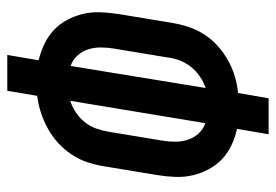

<svg xmlns="http://www.w3.org/2000/svg" viewBox="-138 -638 775 540"><g transform="rotate(-90 250.0 -367.5)"><path d="M143 0 158 -89Q134 -94 112 -104.5Q90 -115 73 -131Q56 -147 44.5 -168.5Q33 -190 27.5 -213.5Q22 -237 23 -262.5Q24 -288 28 -313L53 -464Q57 -488 64.5 -510.5Q72 -533 86 -554Q100 -575 118.5 -592Q137 -609 159 -621Q181 -633 204 -640.5Q227 -648 251 -651L265 -735H366L351 -647Q375 -641 397 -630.5Q419 -620 436 -604Q453 -588 464.5 -566.5Q476 -545 481.5 -521.5Q487 -498 486 -472.5Q485 -447 481 -422L456 -271Q452 -247 444.5 -224.5Q437 -202 423.5 -181Q410 -160 391 -143Q372 -126 350.5 -114Q329 -102 305.5 -95Q282 -88 259 -86L244 0ZM174 -178 237 -558Q219 -552 203.5 -541.5Q188 -531 176.5 -516.5Q165 -502 159 -485Q153 -468 150 -450L125 -299Q122 -281 122 -262.5Q122 -244 127.5 -227Q133 -210 145 -197Q157 -184 174 -178ZM273 -177Q290 -183 305.5 -193.5Q321 -204 332.5 -218.5Q344 -233 350.5 -250Q357 -267 359 -285L384 -436Q387 -454 387 -472.5Q387 -491 381.5 -508Q376 -525 364 -538Q352 -551 335 -557Z"/></g></svg>

Font: Iosevka Curly Semibold Oblique
Style: Regular
Weight: 600
Italic angle: -9°
Monospace: yes
Designer: Belleve Invis
Foundry: Belleve Invis
Version: Version 11.1.0; ttfautohint (v1.8.3)